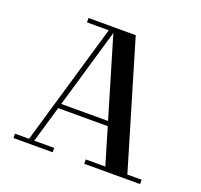

<svg xmlns="http://www.w3.org/2000/svg" viewBox="-129 -895 1088 1040"><g transform="rotate(20 415.0 -375.0)"><path d="M437 -750V-725H210V-750ZM606 -262V-235H214V-262ZM705 0H578L355 -750H482ZM780 -25V0H458V-25ZM276 0V-25H50V0ZM343 -750H373L161 -25H131Z"/></g></svg>

Font: Solide Mirage
Style: Etroit
Weight: 400
Designer: Jérémy Landes
Foundry: Velvetyne Type Foundry
Version: Version 1.1